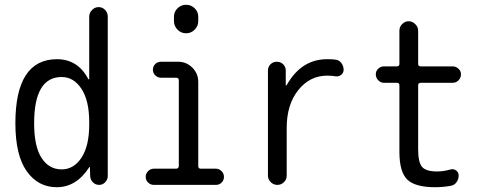

<svg xmlns="http://www.w3.org/2000/svg" viewBox="-20 -780 2040 810"><path d="M240.2 -455.1Q124 -455.1 124 -259.8Q124 -162.1 155.3 -113.8Q186.5 -65.4 240.2 -65.4Q291 -65.4 323.7 -114.7Q356.4 -164.1 356.4 -254.9V-264.6Q356.4 -355.5 323.7 -405.3Q291 -455.1 240.2 -455.1ZM219.7 9.8Q140.6 9.8 92.8 -57.6Q44.9 -125 44.9 -259.8Q44.9 -529.3 219.7 -530.3Q308.6 -530.3 352.5 -446.3Q352.5 -445.3 355.5 -445.3Q356.4 -445.3 356.4 -446.3V-710Q356.4 -725.6 368.2 -737.8Q379.9 -750 396 -750Q412.1 -750 423.3 -738.3Q434.6 -726.6 434.6 -710V-37.1Q434.6 -22.5 423.8 -11.2Q413.1 0 398.4 0Q382.8 0 372.1 -10.7Q361.3 -21.5 360.4 -37.1L359.4 -74.2Q359.4 -75.2 358.4 -75.2Q356.4 -75.2 356.4 -74.2Q301.8 9.8 219.7 9.8Z M628.9 0Q615.2 0 605 -9.8Q594.7 -19.5 594.7 -33.7Q594.7 -47.9 605 -58.1Q615.2 -68.4 628.9 -68.4H722.7Q733.4 -68.4 734.4 -79.1V-441.4Q734.4 -452.1 722.7 -452.1H659.2Q645.5 -452.1 635.3 -461.9Q625 -471.7 625 -485.8Q625 -500 634.8 -509.8Q644.5 -519.5 659.2 -519.5H731.4Q766.6 -519.5 791.5 -494.6Q816.4 -469.7 816.4 -434.6V-79.1Q816.4 -68.4 827.1 -68.4H890.6Q904.3 -68.4 914.6 -58.1Q924.8 -47.9 924.8 -33.7Q924.8 -19.5 915 -9.8Q905.3 0 890.6 0ZM713.9 -709Q713.9 -730.5 729 -745.1Q744.1 -759.8 765.1 -759.8Q786.1 -759.8 801.3 -745.1Q816.4 -730.5 816.4 -709V-691.4Q816.4 -669.9 801.3 -654.8Q786.1 -639.6 765.1 -639.6Q744.1 -639.6 729 -654.8Q713.9 -669.9 713.9 -691.4Z M1150.4 0Q1133.8 0 1122.1 -11.7Q1110.4 -23.4 1110.4 -39.1V-482.4Q1110.4 -498 1121.1 -508.8Q1131.8 -519.5 1147.9 -519.5Q1164.1 -519.5 1174.8 -508.8Q1185.5 -498 1185.5 -482.4V-420.9Q1185.5 -419.9 1186.5 -419.9Q1188.5 -419.9 1189.5 -420.9Q1251 -530.3 1360.4 -530.3Q1384.8 -530.3 1396.5 -528.3Q1411.1 -526.4 1420.4 -513.7Q1429.7 -501 1429.7 -485.4Q1429.7 -472.7 1419.4 -464.4Q1409.2 -456.1 1396.5 -458Q1378.9 -460.9 1360.4 -460.9Q1287.1 -460.9 1238.3 -399.9Q1189.5 -338.9 1189.5 -240.2V-39.1Q1189.5 -22.5 1177.7 -11.2Q1166 0 1150.4 0Z M1599.6 -430.7Q1585.9 -430.7 1575.7 -441.4Q1565.4 -452.1 1565.4 -466.3Q1565.4 -480.5 1575.7 -490.2Q1585.9 -500 1599.6 -500H1654.3Q1665 -500 1665 -510.7V-650.4Q1665 -667 1676.8 -678.7Q1688.5 -690.4 1704.1 -690.4Q1719.7 -690.4 1731.9 -678.2Q1744.1 -666 1744.1 -650.4V-510.7Q1744.1 -500 1754.9 -500H1889.6Q1903.3 -500 1914.1 -490.2Q1924.8 -480.5 1924.8 -466.3Q1924.8 -452.1 1914.6 -441.4Q1904.3 -430.7 1889.6 -430.7H1754.9Q1744.1 -430.7 1744.1 -419.9V-150.4Q1744.1 -94.7 1760.7 -75.7Q1777.3 -56.6 1825.2 -56.6Q1850.6 -56.6 1881.8 -65.4Q1894.5 -68.4 1904.8 -60.5Q1915 -52.7 1915 -40Q1915 -24.4 1906.2 -11.7Q1897.5 1 1881.8 3.9Q1848.6 9.8 1815.4 9.8Q1731.4 9.8 1698.2 -22.5Q1665 -54.7 1665 -139.6V-419.9Q1665 -430.7 1654.3 -430.7Z"/></svg>

Font: Rounded-X Mgen+ 2m regular
Style: Regular
Weight: 400
Designer: [Source Han Sans]
Ryoko NISHIZUKA  (kana & ideographs); Paul D. Hunt (Latin, Greek & Cyrillic); Wenlong ZHANG  (bopomofo
Version: Version 1.059.20150602